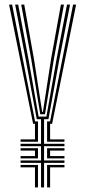

<svg xmlns="http://www.w3.org/2000/svg" viewBox="-20 -820 373 840"><path d="M159.5 0V-107.5H70V-118H159.5V-180.5H70V-191H159.5V-298.5H140.8L92 -562L46.2 -800H59.5L104.5 -562L149 -309.8H183L227.5 -562L273.2 -800H286.5L240 -562L192 -298.5H172.8V-191H262V-180.5H172.8V-118H262V-107.5H172.8V0ZM70 -200V-210.2H133V-278.5H124.8L19.8 -800H33L133.5 -288.8H146.2V-200ZM156.2 -320 116.5 -562 72.8 -800H86L128.5 -562L164.5 -330.5H167.8L203.5 -562L246.5 -800H259.8L215.8 -562L176.8 -320ZM186 -200V-288.8H199L299.8 -800H313L208 -278.5H199.2V-210.2H262V-200ZM70 -127V-137.2H133V-161H70V-171.5H146.2V-127ZM186 -127V-171.5H262V-161H199.2V-137.2H262V-127ZM133 0V-88H70V-98.5H146.2V0ZM186 0V-98.5H262V-88H199.2V0Z"/></svg>

Font: Big Shoulders Inline Display
Style: Regular
Weight: 400
Designer: Patric King
Foundry: XO Type Co
Version: Version 1.000